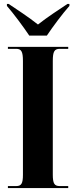

<svg xmlns="http://www.w3.org/2000/svg" viewBox="-20 -951 384 971"><path d="M128 -771H217C247 -816 297 -883 331 -921V-931H321C282 -905 217 -863 172 -827C127 -863 63 -905 24 -931H15V-921C48 -883 98 -816 128 -771ZM20 0H325V-10H282C255 -10 247 -23 247 -68V-643C247 -690 255 -704 282 -704H325V-714H20V-704H62C88 -704 96 -690 96 -643V-67C96 -23 88 -10 62 -10H20Z"/></svg>

Font: Noto Serif Display ExtraCondensed ExtraBold
Style: Regular
Weight: 800
Width: 2
Designer: Monotype Design Team
Foundry: Monotype Imaging Inc.
Version: Version 2.009